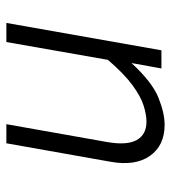

<svg xmlns="http://www.w3.org/2000/svg" viewBox="13 -550 537 603"><g transform="rotate(90 281.5 -248.5)"><path d="M362 -440Q340 -440 311.5 -431Q283 -422 247.5 -396Q212 -370 168 -319L112 0H52L138 -487H195L178 -393Q238 -458 286.5 -477.5Q335 -497 372 -497Q437 -497 469.5 -451Q502 -405 488 -327L430 0H370L426 -316Q437 -378 420 -409Q403 -440 362 -440Z"/></g></svg>

Font: Inria Sans Light
Style: Italic
Weight: 300
Italic angle: -10°
Designer: Black Foundry Team
Foundry: Black Foundry
Version: Version 1.2; ttfautohint (v1.8.3)